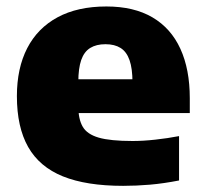

<svg xmlns="http://www.w3.org/2000/svg" viewBox="-20 -578 649 608"><path d="M370 10.5Q253.5 10.5 179.2 -19.5Q105 -49.5 69.2 -112.5Q33.5 -175.5 33.5 -273.5Q33.5 -362 66.2 -425.5Q99 -489 162.2 -523.2Q225.5 -557.5 317 -557.5Q404 -557.5 462.8 -523Q521.5 -488.5 551.2 -423.5Q581 -358.5 581 -267V-220H132.5V-327H429.5L399.5 -317.5Q399.5 -361 390.2 -387.5Q381 -414 362 -426Q343 -438 314 -438Q285 -438 265.8 -426.2Q246.5 -414.5 237.2 -388Q228 -361.5 228 -318.5V-241.5Q228 -201 241.8 -177Q255.5 -153 292.5 -142.2Q329.5 -131.5 400 -131.5Q433.5 -131.5 472 -135.8Q510.5 -140 547 -147V-6.5Q498.5 3 455 6.8Q411.5 10.5 370 10.5Z"/></svg>

Font: Encode Sans SemiExpanded ExtraBold
Style: Regular
Weight: 800
Width: 6
Designer: Multiple Designers
Foundry: Impallari Type
Version: Version 3.002